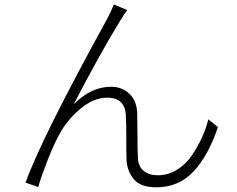

<svg xmlns="http://www.w3.org/2000/svg" viewBox="-20 -796 1040 841"><path d="M478.5 -776.4 537.1 -752Q520.5 -728.5 504.9 -703.1Q410.2 -546.9 302.7 -338.9Q378.9 -416 466.8 -416Q514.6 -416 546.9 -385.3Q579.1 -354.5 581.1 -299.8Q582 -271.5 582 -203.6Q582 -135.7 584 -107.4Q585 -67.4 608.9 -47.9Q632.8 -28.3 671.9 -28.3Q715.8 -28.3 754.9 -52.2Q793.9 -76.2 820.3 -115.2Q846.7 -154.3 864.7 -193.8Q882.8 -233.4 892.6 -273.4L934.6 -239.3Q892.6 -114.3 827.6 -44.9Q762.7 24.4 665 24.4Q595.7 24.4 566.4 -10.7Q537.1 -45.9 534.2 -94.7Q533.2 -125 533.2 -192.4Q533.2 -259.8 531.2 -292Q526.4 -368.2 450.2 -368.2Q389.6 -368.2 330.6 -318.4Q271.5 -268.6 238.3 -204.1Q214.8 -162.1 186 -87.9Q157.2 -13.7 147.5 23.4L91.8 3.9Q162.1 -191.4 449.2 -712.9Q468.8 -750 478.5 -776.4Z"/></svg>

Font: Gen Shin Gothic Monospace Light
Style: Regular
Weight: 300
Designer: [Source Han Sans]
Ryoko NISHIZUKA  (kana & ideographs); Paul D. Hunt (Latin, Greek & Cyrillic); Wenlong ZHANG  (bopomofo
Version: Version 1.002.20150607